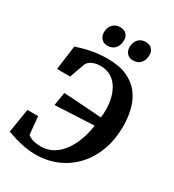

<svg xmlns="http://www.w3.org/2000/svg" viewBox="-227 -1091 1107 1224"><g transform="rotate(30 326.5 -479.5)"><path d="M227.6 7.9Q189.1 7.9 151.6 1.4Q114.2 -5 79.9 -15.4Q45.5 -25.8 14.7 -37.1L43.2 -213H121.9L134.5 -81.5Q151 -67.4 176.6 -60.4Q202.3 -53.3 230.5 -53.3Q282.5 -53.3 322.7 -77.4Q362.9 -101.5 392.1 -142.5Q421.2 -183.5 439.2 -234.8Q457.3 -286.2 464.5 -340.3L177.1 -326.5L192.6 -423.9Q213.6 -423.1 245.9 -421Q278.3 -418.8 316.6 -416.2Q354.9 -413.7 395.4 -410.9Q435.9 -408 473.1 -405.5Q475 -420.3 475.7 -436.2Q476.5 -452 476.2 -467Q475.8 -508.7 466 -548.4Q456.2 -588.1 435.8 -620.1Q415.3 -652 383.3 -670.7Q351.3 -689.3 306.8 -689.3Q284.1 -689.3 265.5 -683.8Q246.9 -678.3 233.6 -669Q220.4 -659.8 213.8 -648Q208.7 -634 203.6 -619.6Q198.4 -605.2 193.2 -590.9Q187.9 -576.6 182.9 -562.1Q177.9 -547.6 172.9 -533.4H76L100.1 -712.1Q117.7 -718 150.4 -727.4Q183.1 -736.8 227.6 -744.3Q272.1 -751.7 325.4 -751.7Q410.2 -751.7 467.8 -725.7Q525.4 -699.7 559.6 -654.8Q593.9 -609.9 609 -552.4Q624.1 -494.9 624.4 -431.8Q624.9 -331.5 595.3 -250.7Q565.6 -169.8 511.8 -111.9Q457.9 -54.1 385.4 -23.1Q312.8 7.9 227.6 7.9ZM277.1 -822.1Q251.3 -822.1 234.4 -840.7Q217.5 -859.4 218 -887.1Q219 -922.8 239.3 -944.2Q259.6 -965.6 292.4 -965.6Q323.7 -965.6 339.7 -947.8Q355.8 -930 354.9 -903.6Q354.4 -867.2 334.7 -844.6Q314.9 -822.1 277.1 -822.1ZM465.2 -822.1Q439.4 -822.1 422.6 -840.7Q405.9 -859.4 406.4 -887.1Q407.4 -922.8 427.6 -944.2Q447.7 -965.6 480.3 -965.6Q510.9 -965.6 527.2 -947.8Q543.5 -930 542.6 -903.6Q542.1 -867.2 522.4 -844.6Q502.7 -822.1 465.2 -822.1Z"/></g></svg>

Font: Merriweather Light
Style: Italic
Weight: 300
Italic angle: -7.8°
Designer: Eben Sorkin
Foundry: Eben Sorkin
Version: Version 2.101